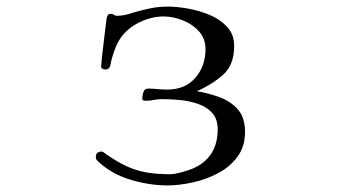

<svg xmlns="http://www.w3.org/2000/svg" viewBox="-20 -562 1040 583"><path d="M724 -161Q724 -117 701 -86Q678 -55 642 -36Q606 -17 565 -8Q524 1 488 1Q435 1 378.5 -15.5Q322 -32 281 -69Q278 -72 274.5 -75.5Q271 -79 271 -84Q271 -95 276.5 -98.5Q282 -102 288 -102Q291 -102 295.5 -99Q300 -96 302 -94Q335 -71 364 -57.5Q393 -44 424.5 -38.5Q456 -33 496 -33Q509 -33 531 -39Q553 -45 565 -50Q641 -83 641 -169Q641 -201 624 -219.5Q607 -238 580 -247Q553 -256 524 -258.5Q495 -261 471 -261Q459 -261 447 -258.5Q435 -256 423 -256Q419 -256 415.5 -257Q412 -258 412 -263Q412 -272 415.5 -282.5Q419 -293 430 -293Q444 -293 458.5 -291.5Q473 -290 488 -290Q542 -290 573 -325.5Q604 -361 604 -413Q604 -445 584 -467Q564 -489 534.5 -500.5Q505 -512 477 -512Q437 -512 398 -491.5Q359 -471 339 -435Q332 -422 327 -407.5Q322 -393 318 -378Q317 -374 316 -368Q315 -362 313 -358Q309 -351 300 -351Q296 -351 291.5 -353Q287 -355 287 -360Q287 -365 289.5 -388Q292 -411 295.5 -439Q299 -467 301.5 -488.5Q304 -510 305 -511Q307 -516 309 -518Q311 -520 317 -520Q322 -520 326 -517Q330 -514 334 -514Q347 -514 359 -516.5Q371 -519 382 -523Q409 -531 435.5 -536.5Q462 -542 490 -542Q516 -542 550.5 -536Q585 -530 617 -516.5Q649 -503 670 -480Q691 -457 691 -423Q691 -365 658 -335.5Q625 -306 578 -285Q614 -279 647.5 -266.5Q681 -254 702.5 -229.5Q724 -205 724 -161Z"/></svg>

Font: Kaisei HarunoUmi
Style: Regular
Weight: 400
Designer: Font-Kai, 金井和夫
Foundry: KAZUO KANAI
Version: Version 5.003